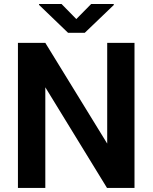

<svg xmlns="http://www.w3.org/2000/svg" viewBox="-20 -921 748 941"><path d="M639.2 -710.9V0H504.4L202.1 -493.2V0H67.9V-710.9H202.1L505.4 -217.3V-710.9ZM281.7 -901.4 354 -827.6 426.8 -901.4H537.6V-896.5L395.5 -760.3H313.5L171.4 -897V-901.4Z"/></svg>

Font: Vazirmatn RD UI SemiBold
Style: Regular
Weight: 600
Designer: Saber Rastikerdar
Foundry: Saber Rastikerdar
Version: Version 33.003